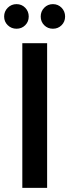

<svg xmlns="http://www.w3.org/2000/svg" viewBox="-37 -909 335 929"><path d="M71 0V-700H191V0ZM85 -787Q68 -770 43 -770Q18 -770 0.5 -787Q-17 -804 -17 -829Q-17 -854 0.5 -871.5Q18 -889 43 -889Q68 -889 85 -871.5Q102 -854 102 -829Q102 -804 85 -787ZM261 -787Q244 -770 219 -770Q194 -770 177 -787Q160 -804 160 -829Q160 -854 177 -871.5Q194 -889 219 -889Q244 -889 261 -871.5Q278 -854 278 -829Q278 -804 261 -787Z"/></svg>

Font: AWOL-DM SemiBold
Style: Regular
Weight: 600
Designer: Colophon Foundry, Jonny Pinhorn, Mikhail Sharanda
Foundry: Colophon Foundry
Version: Version 1.000;Glyphs 3.2.3 (3260)